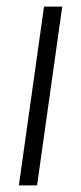

<svg xmlns="http://www.w3.org/2000/svg" viewBox="-20 -560 245 580"><path d="M37 0 113 -540H168L92 0Z"/></svg>

Font: Mohave Light Light
Style: Italic
Weight: 300
Italic angle: -8°
Version: Version 2.003